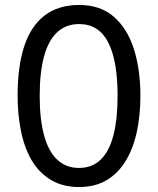

<svg xmlns="http://www.w3.org/2000/svg" viewBox="-20 -744 636 774"><path d="M546 -358Q546 -279 531.5 -212Q517 -145 486.5 -95Q456 -45 409.5 -17.5Q363 10 299 10Q233 10 185.5 -18.5Q138 -47 108.5 -96.5Q79 -146 65 -213.5Q51 -281 51 -359Q51 -477 78 -558.5Q105 -640 160.5 -682Q216 -724 299 -724Q385 -724 439.5 -676Q494 -628 520 -545.5Q546 -463 546 -358ZM140 -358Q140 -264 157.5 -199Q175 -134 210.5 -100.5Q246 -67 298 -67Q351 -67 385.5 -100Q420 -133 437 -198Q454 -263 454 -358Q454 -500 416 -573.5Q378 -647 299 -647Q246 -647 210.5 -614Q175 -581 157.5 -516.5Q140 -452 140 -358Z"/></svg>

Font: Noto Sans Display Condensed
Style: Regular
Weight: 400
Width: 3
Designer: Monotype Design Team
Foundry: Monotype Imaging Inc.
Version: Version 2.003